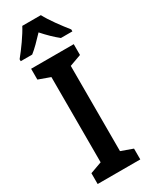

<svg xmlns="http://www.w3.org/2000/svg" viewBox="-240 -984 807 1030"><g transform="rotate(-30 164.0 -468.5)"><path d="M221 -937H106C85 -896 38 -830 4 -789V-777H75C101 -797 132 -829 164 -863C194 -829 225 -799 253 -777H324V-789C289 -833 244 -893 221 -937ZM296 0V-67L224 -93V-621L296 -647V-714H32V-647L104 -621V-93L32 -67V0Z"/></g></svg>

Font: Noto Sans Arabic Cond SemBd
Style: Regular
Weight: 600
Width: 3
Designer: Monotype Design Team, Nadine Chahine, Nizar Qandah and Khaled Hosny
Foundry: Monotype Imaging Inc.
Version: Version 2.012